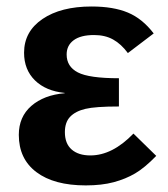

<svg xmlns="http://www.w3.org/2000/svg" viewBox="-20 -558 515 588"><path d="M256.8 -82Q324.2 -82 388.7 -148.9L458.5 -80.6Q422.9 -43.9 393.8 -26.9Q364.7 -9.8 328.1 0Q291.5 9.8 242.7 9.8Q145.5 9.8 91.6 -30.8Q37.6 -71.3 37.6 -145Q37.6 -200.2 75.9 -233.6Q114.3 -267.1 178.2 -272.5V-273.4Q120.1 -279.3 86.9 -312Q53.7 -344.7 53.7 -396.5Q53.7 -461.4 110.1 -499.8Q166.5 -538.1 260.3 -538.1Q327.1 -538.1 371.6 -519.5Q416 -501 450.7 -455.6L371.6 -395.5Q351.1 -423.3 326.4 -437Q301.8 -450.7 268.1 -450.7Q227.1 -450.7 205.6 -434.8Q184.1 -418.9 184.1 -391.1Q184.1 -354 218.5 -336.2Q252.9 -318.4 344.2 -318.4V-231.9Q272 -231.9 241.5 -224.6Q210.9 -217.3 194.8 -200.4Q178.7 -183.6 178.7 -153.3Q178.7 -118.2 199.5 -100.1Q220.2 -82 256.8 -82Z"/></svg>

Font: Liberation Sans
Style: Bold
Weight: 700
Designer: Steve Matteson
Foundry: Ascender Corporation
Version: Version 2.1.5